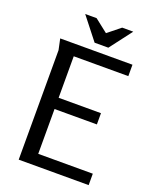

<svg xmlns="http://www.w3.org/2000/svg" viewBox="-164 -999 877 1091"><g transform="rotate(20 274.5 -453.5)"><path d="M306 -845 227 -907H158L264 -772H347L449 -906H382ZM72 -728 86 -662V0H509V-69H179V-340H435V-408H179V-659H509V-728Z"/></g></svg>

Font: Rosario
Style: Regular
Weight: 400
Designer: Hector Gatti
Foundry: Omnibus Type
Version: Version 1.100